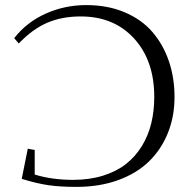

<svg xmlns="http://www.w3.org/2000/svg" viewBox="-20 -731 765 759"><path d="M36.1 -580.1Q85 -643.1 160.4 -677Q235.8 -710.9 320.8 -710.9Q405.3 -710.9 472.4 -682.6Q539.6 -654.3 582.3 -604.7Q625 -555.2 647.5 -489.5Q669.9 -423.8 669.9 -347.2Q669.9 -270.5 643.8 -205.6Q617.7 -140.6 569.3 -93.3Q521 -45.9 447.3 -19Q373.5 7.8 282.2 7.8Q218.3 7.8 172.1 1.2Q126 -5.4 65.9 -23.9L89.8 -143.1L117.2 -138.2V-41Q185.1 -20 269 -20Q334 -20 387.2 -36.6Q440.4 -53.2 477.8 -82.5Q515.1 -111.8 540.5 -153.1Q565.9 -194.3 577.9 -243.2Q589.8 -292 589.8 -348.1Q589.8 -491.2 510.3 -578.6Q430.7 -666 298.8 -666Q225.6 -666 167.5 -641.4Q109.4 -616.7 54.2 -559.1Z"/></svg>

Font: Dehuti
Style: Book
Weight: 400
Version: Version 1.2